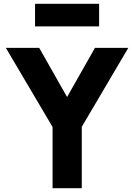

<svg xmlns="http://www.w3.org/2000/svg" viewBox="-20 -999 712 1019"><path d="M259 0H414V-326L661 -745H484L336 -484L188 -745H11L259 -325ZM166 -859H506V-979H166Z"/></svg>

Font: Mluvka ExtraBold
Style: Regular
Weight: 800
Designer: Modified by Jiří Krblich, Original typeface by Gumpita Rahayu
Foundry: Gumpita Rahayu & Jiří Krblich
Version: Version 2.000;Glyphs 3.1.1 (3134)